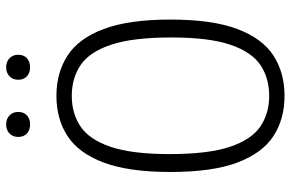

<svg xmlns="http://www.w3.org/2000/svg" viewBox="-184 -772 965 638"><g transform="rotate(-90 299.0 -453.5)"><path d="M299 9Q222 9 165.2 -28Q108.5 -65 77.2 -148.2Q46 -231.5 46 -370Q46 -508.5 77.2 -591.8Q108.5 -675 165.2 -712Q222 -749 299 -749Q376 -749 433 -712Q490 -675 521.2 -591.8Q552.5 -508.5 552.5 -370Q552.5 -231.5 521.2 -148.2Q490 -65 433 -28Q376 9 299 9ZM299 -42Q358 -42 401.5 -71.2Q445 -100.5 469 -171.5Q493 -242.5 493 -367.5Q493 -495 469 -567Q445 -639 401.5 -668.5Q358 -698 299 -698Q240.5 -698 197 -668.8Q153.5 -639.5 129.5 -568.5Q105.5 -497.5 105.5 -372.5Q105.5 -245 129.5 -173Q153.5 -101 197 -71.5Q240.5 -42 299 -42ZM394 -836.5Q375.5 -836.5 364 -847Q352.5 -857.5 352.5 -876Q352.5 -894 364 -905Q375.5 -916 394 -916Q412.5 -916 424 -905Q435.5 -894 435.5 -876Q435.5 -857.5 424 -847Q412.5 -836.5 394 -836.5ZM204 -836.5Q185.5 -836.5 174 -847Q162.5 -857.5 162.5 -876Q162.5 -894 174 -905Q185.5 -916 204 -916Q222.5 -916 234 -905Q245.5 -894 245.5 -876Q245.5 -857.5 234 -847Q222.5 -836.5 204 -836.5Z"/></g></svg>

Font: Encode Sans Condensed Condensed Light
Style: Regular
Weight: 300
Width: 3
Designer: Multiple Designers
Foundry: Impallari Type
Version: Version 3.000; ttfautohint (v1.8.3) -l 8 -r 50 -G 200 -x 14 